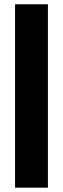

<svg xmlns="http://www.w3.org/2000/svg" viewBox="-20 -720 292 890"><path d="M49.8 -700.2H202.1V149.9H49.8Z"/></svg>

Font: TASA Orbiter Display Black
Style: Regular
Weight: 900
Designer: Weizhong Zhang
Version: Version 1.000;Glyphs 3.1.2 (3151)